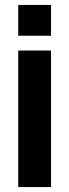

<svg xmlns="http://www.w3.org/2000/svg" viewBox="-20 -759 281 779"><path d="M54 0V-554H187V0ZM54 -614V-739H187V-614Z"/></svg>

Font: Involve
Style: Bold
Weight: 700
Designer: Stefan Peev
Foundry: Context Ltd.
Version: Version 1.001